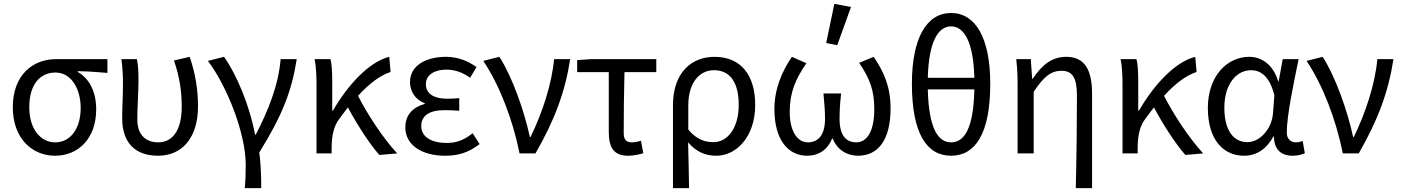

<svg xmlns="http://www.w3.org/2000/svg" viewBox="-20 -791 7225 990"><path d="M46 -238C46 -77 146 12 264 12C383 12 476 -76 476 -227C476 -318 441 -386 381 -420V-424C435 -423 479 -420 534 -415V-486H268C153 -486 46 -408 46 -238ZM396 -234C396 -125 341 -57 265 -57C188 -57 131 -127 131 -238C131 -359 189 -417 266 -417C349 -417 396 -331 396 -234Z M610 -181C610 -53 679 12 795 12C917 12 1001 -78 1001 -243C1001 -329 987 -414 958 -498L877 -479C908 -390 917 -314 917 -240C917 -114 866 -57 796 -57C738 -57 688 -89 688 -176C688 -236 694 -318 694 -373C694 -416 693 -452 686 -486H606C613 -435 614 -391 614 -353C614 -295 610 -238 610 -181Z M1247 58C1247 112 1246 135 1242 179H1327C1327 123 1325 53 1317 -5C1438 -200 1484 -322 1510 -486H1427C1416 -351 1362 -219 1299 -97H1295C1267 -250 1196 -414 1135 -498L1052 -477C1150 -348 1247 -103 1247 58Z M2028 0C1954 -80 1875 -201 1826 -297C1886 -362 1940 -402 1994 -420L1987 -498C1883 -472 1774 -354 1697 -221H1693V-373C1693 -416 1691 -460 1684 -486H1602C1611 -443 1612 -391 1612 -353V0H1690V-25C1690 -89 1700 -140 1730 -179C1745 -200 1760 -219 1774 -237C1821 -149 1884 -51 1936 8Z M2070 -134C2070 -43 2155 12 2275 12C2343 12 2393 -3 2453 -48L2417 -104C2371 -67 2331 -54 2284 -54C2201 -54 2152 -87 2152 -141C2152 -194 2193 -223 2272 -223C2296 -223 2319 -222 2348 -220V-285C2323 -283 2306 -282 2287 -282C2209 -282 2176 -313 2176 -357C2176 -407 2223 -432 2282 -432C2327 -432 2366 -417 2404 -390L2437 -445C2392 -478 2338 -498 2280 -498C2180 -498 2094 -456 2094 -367C2094 -322 2120 -277 2170 -259V-255C2115 -240 2070 -204 2070 -134Z M2472 -477C2555 -353 2623 -178 2659 0H2741C2840 -172 2894 -317 2920 -486H2837C2825 -356 2776 -209 2716 -85H2712C2684 -216 2622 -394 2555 -498Z M3119 -111C3119 -31 3144 12 3219 12C3249 12 3277 5 3297 -1L3285 -65C3268 -60 3252 -57 3237 -57C3210 -57 3196 -71 3196 -105C3196 -202 3197 -309 3200 -419H3364V-486H3026L2956 -481V-419H3119Z M3450 -248V179H3533C3532 93 3530 30 3528 -57C3572 -5 3622 12 3674 12C3776 12 3874 -85 3874 -250C3874 -404 3800 -498 3664 -498C3546 -498 3450 -417 3450 -248ZM3789 -250C3789 -130 3731 -58 3659 -58C3618 -58 3574 -69 3529 -123V-247C3529 -369 3590 -429 3661 -429C3751 -429 3789 -357 3789 -250Z M4282 -771 4240 -569 4297 -558 4368 -755ZM3973 -229C3973 -68 4045 12 4142 12C4197 12 4246 -15 4270 -76H4274C4298 -15 4351 12 4405 12C4507 12 4572 -69 4572 -232C4572 -345 4537 -421 4485 -498L4410 -467C4465 -385 4488 -326 4488 -228C4488 -111 4449 -57 4395 -57C4349 -57 4309 -85 4309 -178C4309 -218 4311 -256 4317 -309H4226C4231 -256 4234 -218 4234 -178C4234 -88 4193 -57 4146 -57C4092 -57 4052 -113 4052 -214C4052 -316 4083 -385 4138 -465L4063 -498C4012 -423 3973 -332 3973 -229Z M4884 -724C4759 -724 4682 -597 4682 -359C4682 -102 4759 12 4884 12C5009 12 5086 -102 5086 -359C5086 -597 5009 -724 4884 -724ZM4884 -655C4950 -655 4999 -578 5004 -390H4764C4769 -578 4818 -655 4884 -655ZM4884 -57C4818 -57 4769 -126 4764 -330H5004C5000 -126 4951 -57 4884 -57Z M5533 -297C5533 -157 5531 20 5527 179H5611V-308C5611 -432 5572 -498 5478 -498C5407 -498 5355 -460 5305 -385H5302L5295 -486H5220C5226 -435 5227 -391 5227 -353V0H5310V-318C5364 -399 5401 -426 5454 -426C5511 -426 5533 -388 5533 -297Z M6184 0C6110 -80 6031 -201 5982 -297C6042 -362 6096 -402 6150 -420L6143 -498C6039 -472 5930 -354 5853 -221H5849V-373C5849 -416 5847 -460 5840 -486H5758C5767 -443 5768 -391 5768 -353V0H5846V-25C5846 -89 5856 -140 5886 -179C5901 -200 5916 -219 5930 -237C5977 -149 6040 -51 6092 8Z M6208 -234C6208 -75 6284 12 6395 12C6458 12 6509 -21 6546 -87H6549C6549 -19 6587 12 6645 12C6674 12 6695 5 6708 -1L6697 -64C6686 -60 6674 -57 6663 -57C6636 -57 6615 -74 6615 -107C6615 -196 6650 -359 6676 -486H6594L6573 -371H6571C6543 -463 6481 -498 6421 -498C6309 -498 6208 -401 6208 -234ZM6544 -208C6538 -126 6476 -58 6412 -58C6338 -58 6293 -122 6293 -235C6293 -363 6360 -429 6430 -429C6475 -429 6525 -405 6551 -299Z M6717 -477C6800 -353 6868 -178 6904 0H6986C7085 -172 7139 -317 7165 -486H7082C7070 -356 7021 -209 6961 -85H6957C6929 -216 6867 -394 6800 -498Z"/></svg>

Font: Cambridge Sans
Style: Regular
Weight: 400
Version: Version 2.020;PS 002.020;hotconv 1.0.88;makeotf.lib2.5.64775